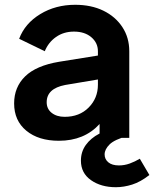

<svg xmlns="http://www.w3.org/2000/svg" viewBox="-20 -576 644 802"><path d="M226 12Q332 12 396 -58V0H520V-362Q520 -419 491 -463Q462 -507 411.5 -531.5Q361 -556 294 -556Q212 -556 148 -517Q84 -478 60 -414L167 -362Q182 -399 214 -421.5Q246 -444 289 -444Q334 -444 361.5 -420.5Q389 -397 389 -362V-344L227 -318Q131 -302 85 -257Q39 -212 39 -144Q39 -72 90 -30Q141 12 226 12ZM175 -149Q175 -206 252 -221L389 -244V-222Q389 -166 350.5 -127Q312 -88 250 -88Q217 -88 196 -104.5Q175 -121 175 -149ZM464 206Q497 206 532 195Q567 184 604 155L564 87Q544 99 522 107Q500 115 477 115Q448 115 432.5 102Q417 89 417 69Q417 48 437.5 27.5Q458 7 513 -8V-41H473Q430 -36 394.5 -17.5Q359 1 338.5 29.5Q318 58 318 95Q318 147 360 176.5Q402 206 464 206Z"/></svg>

Font: Plus Jakarta Sans
Style: Bold
Weight: 700
Designer: Gumpita Rahayu
Foundry: Tokotype
Version: Version 2.004; ttfautohint (v1.8.3)